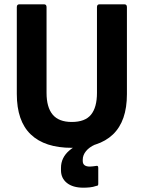

<svg xmlns="http://www.w3.org/2000/svg" viewBox="-20 -675 667 891"><path d="M313 11Q188 11 123 -51Q58 -113 58 -239V-642Q58 -655 70 -655H184Q196 -655 196 -642V-244Q196 -177 224.5 -143Q253 -109 313 -109Q375 -109 402.5 -143Q430 -177 430 -244V-642Q430 -655 442 -655H557Q569 -655 569 -642V-238Q569 -113 504 -51Q439 11 313 11ZM367 196Q318 196 290.5 174Q263 152 263 115V104Q263 57 301 24Q339 -9 408 -28L422 -14L421 -4Q394 8 379 26.5Q364 45 364 66V72Q364 98 397 98Q404 98 411 97Q418 96 426 95Q436 92 436 104V177Q436 183 434.5 185Q433 187 426 188Q412 193 396.5 194.5Q381 196 367 196Z"/></svg>

Font: Sofia Sans Semi Condensed ExtraBold
Style: Regular
Weight: 800
Designer: Botio Nikoltchev, Ani Petrova
Foundry: lettersoup
Version: Version 4.100